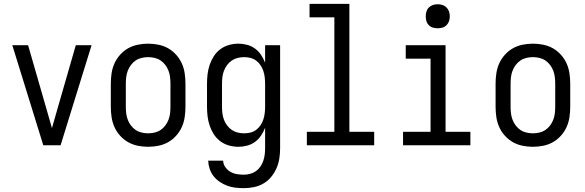

<svg xmlns="http://www.w3.org/2000/svg" viewBox="-20 -755 3040 998"><path d="M205 0 44 -520H126L226 -173Q232 -152 238 -131Q244 -110 250 -89Q256 -110 262 -131Q268 -152 274 -173L374 -520H456L295 0Z M750 8Q723 8 696 2.5Q669 -3 646 -16Q623 -29 604.5 -49.5Q586 -70 575 -94.5Q564 -119 560 -146Q556 -173 556 -200V-320Q556 -347 560 -374Q564 -401 575 -425.5Q586 -450 604.5 -470.5Q623 -491 646 -504Q669 -517 696 -522.5Q723 -528 750 -528Q777 -528 804 -522.5Q831 -517 854 -504Q877 -491 895.5 -470.5Q914 -450 925 -425.5Q936 -401 940 -374Q944 -347 944 -320V-200Q944 -173 940 -146Q936 -119 925 -94.5Q914 -70 895.5 -49.5Q877 -29 854 -16Q831 -3 804 2.5Q777 8 750 8ZM750 -62Q767 -62 784 -66Q801 -70 815 -79.5Q829 -89 839.5 -103Q850 -117 856 -133Q862 -149 864 -166Q866 -183 866 -200V-320Q866 -337 864 -354Q862 -371 856 -387Q850 -403 839.5 -417Q829 -431 815 -440.5Q801 -450 784 -454Q767 -458 750 -458Q733 -458 716 -454Q699 -450 685 -440.5Q671 -431 660.5 -417Q650 -403 644 -387Q638 -371 636 -354Q634 -337 634 -320V-200Q634 -183 636 -166Q638 -149 644 -133Q650 -117 660.5 -103Q671 -89 685 -79.5Q699 -70 716 -66Q733 -62 750 -62Z M1248 223Q1226 223 1204 220.5Q1182 218 1161.5 210.5Q1141 203 1122.5 190.5Q1104 178 1090.5 161Q1077 144 1070 123Q1063 102 1062 80H1140Q1140 98 1151 113.5Q1162 129 1177.5 138Q1193 147 1211 150Q1229 153 1248 153Q1264 153 1280.5 148.5Q1297 144 1310.5 134.5Q1324 125 1333.5 111Q1343 97 1348.5 81Q1354 65 1356 48.5Q1358 32 1358 15V-91Q1350 -70 1337 -50.5Q1324 -31 1305.5 -17.5Q1287 -4 1264.5 2Q1242 8 1219 8Q1194 8 1169.5 1Q1145 -6 1125 -21Q1105 -36 1091.5 -57Q1078 -78 1070 -101.5Q1062 -125 1059 -150Q1056 -175 1056 -200V-320Q1056 -345 1059 -370Q1062 -395 1070 -418.5Q1078 -442 1091.5 -463Q1105 -484 1125 -499Q1145 -514 1169.5 -521Q1194 -528 1219 -528Q1242 -528 1264.5 -522Q1287 -516 1305.5 -502.5Q1324 -489 1337 -469.5Q1350 -450 1358 -429V-520H1436V15Q1436 42 1432 68.5Q1428 95 1417.5 119Q1407 143 1390 164Q1373 185 1350 198.5Q1327 212 1300.5 217.5Q1274 223 1248 223ZM1249 -62Q1266 -62 1282 -66Q1298 -70 1311.5 -80Q1325 -90 1334.5 -104.5Q1344 -119 1349 -134.5Q1354 -150 1356 -166.5Q1358 -183 1358 -200V-320Q1358 -337 1356 -353.5Q1354 -370 1349 -385.5Q1344 -401 1334.5 -415.5Q1325 -430 1311.5 -440Q1298 -450 1282 -454Q1266 -458 1249 -458Q1232 -458 1215.5 -454Q1199 -450 1185 -440.5Q1171 -431 1160.5 -417Q1150 -403 1144 -387Q1138 -371 1136 -354Q1134 -337 1134 -320V-200Q1134 -183 1136 -166Q1138 -149 1144 -133Q1150 -117 1160.5 -103Q1171 -89 1185 -79.5Q1199 -70 1215.5 -66Q1232 -62 1249 -62Z M1575 0V-70H1718V-665H1589V-735H1796V-70H1925V0Z M2075 0V-70H2218V-450H2089V-520H2296V-70H2425V0ZM2255 -608Q2242 -608 2230 -611.5Q2218 -615 2209 -624Q2200 -633 2196.5 -645Q2193 -657 2193 -670Q2193 -683 2196.5 -695Q2200 -707 2209 -716Q2218 -725 2230 -729Q2242 -733 2255 -733Q2268 -733 2280 -729Q2292 -725 2301 -716Q2310 -707 2314 -695Q2318 -683 2318 -670Q2318 -657 2314 -645Q2310 -633 2301 -624Q2292 -615 2280 -611.5Q2268 -608 2255 -608Z M2750 8Q2723 8 2696 2.5Q2669 -3 2646 -16Q2623 -29 2604.5 -49.5Q2586 -70 2575 -94.5Q2564 -119 2560 -146Q2556 -173 2556 -200V-320Q2556 -347 2560 -374Q2564 -401 2575 -425.5Q2586 -450 2604.5 -470.5Q2623 -491 2646 -504Q2669 -517 2696 -522.5Q2723 -528 2750 -528Q2777 -528 2804 -522.5Q2831 -517 2854 -504Q2877 -491 2895.5 -470.5Q2914 -450 2925 -425.5Q2936 -401 2940 -374Q2944 -347 2944 -320V-200Q2944 -173 2940 -146Q2936 -119 2925 -94.5Q2914 -70 2895.5 -49.5Q2877 -29 2854 -16Q2831 -3 2804 2.5Q2777 8 2750 8ZM2750 -62Q2767 -62 2784 -66Q2801 -70 2815 -79.5Q2829 -89 2839.5 -103Q2850 -117 2856 -133Q2862 -149 2864 -166Q2866 -183 2866 -200V-320Q2866 -337 2864 -354Q2862 -371 2856 -387Q2850 -403 2839.5 -417Q2829 -431 2815 -440.5Q2801 -450 2784 -454Q2767 -458 2750 -458Q2733 -458 2716 -454Q2699 -450 2685 -440.5Q2671 -431 2660.5 -417Q2650 -403 2644 -387Q2638 -371 2636 -354Q2634 -337 2634 -320V-200Q2634 -183 2636 -166Q2638 -149 2644 -133Q2650 -117 2660.5 -103Q2671 -89 2685 -79.5Q2699 -70 2716 -66Q2733 -62 2750 -62Z"/></svg>

Font: Iosevka Term
Style: Regular
Weight: 400
Monospace: yes
Designer: Belleve Invis
Foundry: Belleve Invis
Version: Version 30.0.1